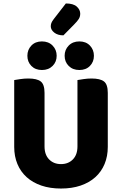

<svg xmlns="http://www.w3.org/2000/svg" viewBox="-20 -1070 704 1108"><path d="M332 18Q269 18 219 1Q169 -16 134 -47.5Q99 -79 80.5 -123.5Q62 -168 62 -222V-608Q74 -610 97 -613.5Q120 -617 143 -617Q193 -617 215 -600Q237 -583 237 -534V-225Q237 -177 263.5 -150Q290 -123 332 -123Q374 -123 400.5 -150Q427 -177 427 -225V-608Q439 -610 462 -613.5Q485 -617 508 -617Q558 -617 580 -600Q602 -583 602 -534V-222Q602 -168 583.5 -123.5Q565 -79 530 -47.5Q495 -16 445 1Q395 18 332 18ZM307 -748Q307 -713 283.5 -689.5Q260 -666 222 -666Q184 -666 161 -689.5Q138 -713 138 -748Q138 -783 161 -807Q184 -831 222 -831Q260 -831 283.5 -807Q307 -783 307 -748ZM522 -748Q522 -713 499 -689.5Q476 -666 438 -666Q400 -666 376.5 -689.5Q353 -713 353 -748Q353 -783 376.5 -807Q400 -831 438 -831Q476 -831 499 -807Q522 -783 522 -748ZM360 -1050Q403 -1050 423 -1032Q443 -1014 443 -991Q443 -974 434.5 -960.5Q426 -947 408 -929L346 -866Q313 -866 293 -882Q273 -898 273 -918Q273 -928 276.5 -937.5Q280 -947 291 -961Z"/></svg>

Font: Baloo 2 ExtraBold
Style: Regular
Weight: 800
Designer: Sarang Kulkarni and Ek Type
Foundry: Ek Type
Version: Version 1.640;hotconv 1.0.111;makeotfexe 2.5.65597; ttfautoh